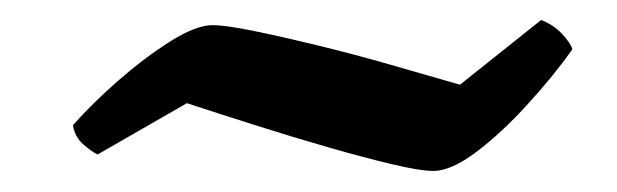

<svg xmlns="http://www.w3.org/2000/svg" viewBox="-20 -408 601 187"><path d="M402 -241.5Q389.5 -241.5 362 -248Q334.5 -254.5 299.8 -264.5Q265 -274.5 228.8 -286Q192.5 -297.5 162 -307.5L75 -257.5Q69 -260.5 61 -267.5Q53 -274.5 51 -286Q70 -307.5 95.5 -329.8Q121 -352 146 -367.8Q171 -383.5 187 -383.5Q199.5 -383.5 226.5 -378Q253.5 -372.5 288.5 -364Q323.5 -355.5 360.2 -345Q397 -334.5 428 -325.5L507 -388.5Q519 -384 527.2 -375.2Q535.5 -366.5 537.5 -360Q519.5 -334.5 494.2 -306.8Q469 -279 444.2 -260.2Q419.5 -241.5 402 -241.5Z"/></svg>

Font: Texturina Medium
Style: Italic
Weight: 500
Italic angle: -11°
Designer: Guillermo Torres Carreño
Foundry: Omnibus-Type
Version: Version 1.002